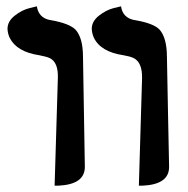

<svg xmlns="http://www.w3.org/2000/svg" viewBox="-20 -585 597 611"><path d="M153.8 5.9 164.1 -335.9Q166 -387.2 137.7 -400.4Q126 -405.3 105 -409.2Q33.2 -419.9 10.7 -464.8Q4.4 -479 3.9 -493.2Q3.9 -517.1 26.9 -535.2Q49.8 -553.2 73.7 -559.1L97.2 -564.9Q103 -528.8 137.7 -521.5Q139.6 -521 141.1 -521Q202.1 -510.3 221.2 -489.7Q243.7 -463.9 244.1 -405.8L250 -55.2Q251 2 165.5 5.9Q159.7 5.9 153.8 5.9ZM421.9 5.9 432.1 -335.9Q433.1 -387.7 403.8 -400.9Q392.6 -405.8 373 -409.2Q299.8 -419.9 278.3 -465.8Q272.5 -479.5 272 -493.2Q272 -517.1 294.9 -535.2Q317.9 -553.2 341.3 -559.1L365.2 -564.9Q370.1 -529.3 405.8 -521.5Q407.7 -521 409.2 -521Q469.2 -510.7 487.8 -490.7Q510.7 -464.8 511.2 -405.8Q512.2 -346.7 514.6 -228Q517.1 -111.8 518.1 -54.9Q519 2 433.6 5.9Q427.7 5.9 421.9 5.9Z"/></svg>

Font: Linux Libertine O
Style: Bold
Weight: 700
Designer: Philipp H. Poll
Foundry: Philipp H. Poll
Version: Version 5.0.0